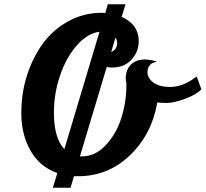

<svg xmlns="http://www.w3.org/2000/svg" viewBox="-20 -821 965 901"><path d="M925 -402Q902 -377 849 -357.5Q796 -338 764.5 -338Q733 -338 718 -340Q693 -192 590.5 -93Q488 6 346 6H327L311 60H228L249 -9Q166 -38 123 -114.5Q80 -191 80 -288Q80 -385 107 -468.5Q134 -552 181.5 -617Q229 -682 301 -721.5Q373 -761 457 -761L474 -760L486 -801H569L551 -742Q631 -706 631 -627Q631 -579 597.5 -541.5Q564 -504 505 -504Q493 -504 481 -507L355 -87H364Q427 -87 476.5 -140Q526 -193 549.5 -268Q573 -343 573 -420V-432Q570 -443 570 -453Q570 -501 604 -526Q626 -542 659 -542Q668 -542 688 -539Q708 -536 716 -530Q695 -529 683.5 -516Q672 -503 672 -481Q672 -459 692 -440Q720 -413 779.5 -413Q839 -413 903 -462ZM233 -293Q233 -173 282 -121L447 -672Q391 -665 341 -608.5Q291 -552 262 -467Q233 -382 233 -293ZM522 -645 502 -578Q527 -585 530 -617Q530 -631 522 -645Z"/></svg>

Font: Lily Script One
Style: Regular
Weight: 400
Designer: Julia Petretta
Foundry: Julia Petretta
Version: Version 1.002;PS 001.001;hotconv 1.0.70;makeotf.lib2.5.58329